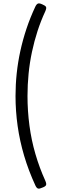

<svg xmlns="http://www.w3.org/2000/svg" viewBox="-20 -1037 346 1138"><path d="M248 -969Q222 -913 202.5 -853Q183 -793 169.5 -729.5Q156 -666 149.5 -600.5Q143 -535 143 -468Q143 -380 154.5 -293Q166 -206 190 -124Q214 -42 248 33Q257 53 252.5 61Q248 69 231 75Q214 83 205.5 80.5Q197 78 190 63Q149 -26 123 -114Q97 -202 84.5 -290.5Q72 -379 72 -468Q72 -535 79 -601.5Q86 -668 100.5 -734.5Q115 -801 137 -867Q159 -933 190 -999Q197 -1013 205.5 -1016Q214 -1019 231 -1011Q248 -1004 252.5 -996.5Q257 -989 248 -969Z"/></svg>

Font: Playwrite US Modern Light
Style: Regular
Weight: 300
Designer: Veronika Burian, José Scaglione
Foundry: TypeTogether
Version: Version 1.003